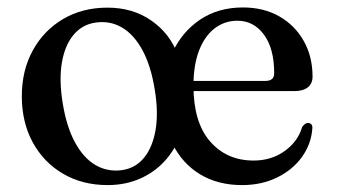

<svg xmlns="http://www.w3.org/2000/svg" viewBox="-20 -498 930 528"><path d="M314.5 -30Q352 -35 375.8 -63.8Q399.5 -92.5 407.8 -140.5Q416 -188.5 405.5 -252Q395 -317.5 371.5 -360.5Q348 -403.5 315.2 -422.5Q282.5 -441.5 243.5 -436Q206.5 -431 182.5 -402.5Q158.5 -374 150.2 -326Q142 -278 152.5 -214Q163 -149 186.5 -106Q210 -63 242.8 -44Q275.5 -25 314.5 -30ZM275.5 -477Q345.5 -477 396.8 -441Q448 -405 469 -347L482 -145.5Q469 -98.5 440 -63.2Q411 -28 369 -8.5Q327 11 276 11Q207 11 153.8 -20Q100.5 -51 70.2 -106.2Q40 -161.5 40 -233.5Q40 -304 70 -359Q100 -414 153.2 -445.5Q206.5 -477 275.5 -477ZM839.5 -287.5Q839.5 -268 826.5 -257.8Q813.5 -247.5 789 -247.5H480.5V-275.5H710Q734 -275.5 734 -296.5Q734 -364.5 705.8 -402.8Q677.5 -441 633 -441Q597.5 -441 570 -419.8Q542.5 -398.5 527.2 -358.5Q512 -318.5 512 -262.5Q512 -161.5 557.8 -109Q603.5 -56.5 677.5 -56.5Q726.5 -56.5 763 -82.8Q799.5 -109 811 -149Q819.5 -160.5 827.5 -160Q833 -159.5 836.2 -156Q839.5 -152.5 839 -145.5Q836 -102 810.5 -66.5Q785 -31 742.2 -10Q699.5 11 645.5 11Q579.5 11 530.5 -18.5Q481.5 -48 454.8 -101.8Q428 -155.5 428 -227Q428 -298.5 454.8 -355Q481.5 -411.5 531 -444.5Q580.5 -477.5 648 -477.5Q705 -477.5 748 -453Q791 -428.5 815.2 -385.5Q839.5 -342.5 839.5 -287.5Z"/></svg>

Font: Fraunces 24pt
Style: Regular
Weight: 400
Version: Version 1.000;[b76b70a41]